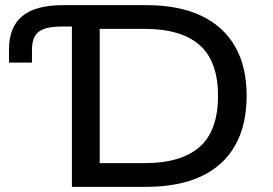

<svg xmlns="http://www.w3.org/2000/svg" viewBox="-20 -725 1061 745"><path d="M259 0V-622H220Q156 -622 130 -601.5Q104 -581 104 -530V-482H15V-534Q15 -620 66.5 -662.5Q118 -705 224 -705H547Q674 -705 760.5 -664Q847 -623 892 -545Q937 -467 937 -353Q937 -239 892 -160Q847 -81 760 -40.5Q673 0 547 0ZM367 -92H541Q683 -92 754.5 -155Q826 -218 826 -353Q826 -487 754.5 -550Q683 -613 541 -613H367Z"/></svg>

Font: Nunito Sans 7pt SemiExpanded Medium
Style: Regular
Weight: 500
Width: 6
Designer: Vernon Adams
Foundry: Vernon Adams
Version: Version 3.101;gftools[0.9.27]